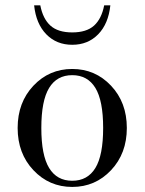

<svg xmlns="http://www.w3.org/2000/svg" viewBox="-20 -701 548 728"><path d="M109.4 -680.7H132.8Q142.6 -629.9 171.1 -604Q199.7 -578.1 253.9 -578.1Q308.1 -578.1 336.7 -604Q365.2 -629.9 375 -680.7H398.4Q391.1 -610.8 352.3 -571Q313.5 -531.2 253.9 -531.2Q194.3 -531.2 155.5 -571Q116.7 -610.8 109.4 -680.7ZM106.7 -55.7Q46.9 -119.1 46.9 -215.8Q46.9 -312.5 106.7 -376Q166.5 -439.5 253.9 -439.5Q341.3 -439.5 401.1 -376Q460.9 -312.5 460.9 -215.8Q460.9 -119.1 401.1 -55.7Q341.3 7.8 253.9 7.8Q166.5 7.8 106.7 -55.7ZM166.3 -367.7Q136.7 -319.3 136.7 -215.8Q136.7 -112.3 166.3 -64Q195.8 -15.6 253.9 -15.6Q312 -15.6 341.6 -64Q371.1 -112.3 371.1 -215.8Q371.1 -319.3 341.6 -367.7Q312 -416 253.9 -416Q195.8 -416 166.3 -367.7Z"/></svg>

Font: Theano Didot
Style: Regular
Weight: 400
Designer: Alexey Kryukov
Version: Version 2.0